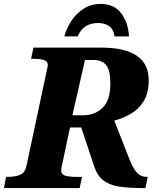

<svg xmlns="http://www.w3.org/2000/svg" viewBox="-44 -956 789 976"><path d="M-24 0 -13 -57H0Q32 -57 58 -67.5Q84 -78 91 -115L192 -589Q199 -620 199 -625Q199 -645 178.5 -651Q158 -657 127 -657H114L126 -714H470Q712 -714 712 -548Q712 -481 685 -439.5Q658 -398 617.5 -375.5Q577 -353 537 -343L605 -169Q629 -105 649.5 -81Q670 -57 702 -57H707L695 0H681Q608 0 559 -8Q510 -16 479.5 -40.5Q449 -65 434 -113L369 -308H312L275 -134Q270 -114 268.5 -104Q267 -94 267 -89Q267 -69 288 -63Q309 -57 340 -57H373L361 0ZM380 -370Q437 -370 477 -407.5Q517 -445 517 -532Q517 -598 496 -624.5Q475 -651 432 -651H388L324 -370ZM283 -771Q293 -810 317.5 -848Q342 -886 380 -911Q418 -936 467 -936Q536 -936 571.5 -889.5Q607 -843 612 -771H538Q534 -806 511.5 -822.5Q489 -839 455 -839Q419 -839 392.5 -823Q366 -807 351 -771Z"/></svg>

Font: Noto Serif ExtraBold
Style: Italic
Weight: 800
Italic angle: -12°
Designer: Monotype Design Team
Foundry: Monotype Imaging Inc.
Version: Version 2.013